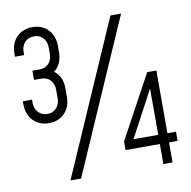

<svg xmlns="http://www.w3.org/2000/svg" viewBox="-83 -843 922 926"><g transform="rotate(-10 377.5 -380.0)"><path d="M135 -290Q87 -290 57.5 -320.8Q28 -351.5 28 -401V-416H73V-401Q73 -372 90.2 -353.5Q107.5 -335 135 -335Q162 -335 179 -353.5Q196 -372 196 -401V-442Q196 -471.5 179 -489.8Q162 -508 135 -508H99V-553H135Q162 -553 179 -571Q196 -589 196 -619V-649Q196 -678.5 179 -696.8Q162 -715 135 -715Q107.5 -715 90.2 -696.8Q73 -678.5 73 -649V-634H28V-649Q28 -698.5 57.5 -729.2Q87 -760 135 -760Q182.5 -760 211.8 -729.2Q241 -698.5 241 -649V-619Q241 -591.5 231.2 -568.2Q221.5 -545 201 -530Q218.5 -517.5 229.8 -495.5Q241 -473.5 241 -442V-401Q241 -351.5 211.8 -320.8Q182.5 -290 135 -290ZM188 0 516 -750H568L240 0ZM643 0V-98H475V-140L643 -450H688V-143H730V-98H688V0ZM522 -143H643V-370Z"/></g></svg>

Font: Mohave Light Light
Style: Regular
Weight: 300
Version: Version 2.003